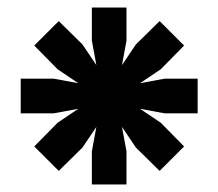

<svg xmlns="http://www.w3.org/2000/svg" viewBox="-20 -729 580 510"><path d="M35 -520V-428H123L188 -440L133 -403L71 -340L136 -275L199 -337L236 -392L224 -327V-239H316V-327L304 -392L341 -337L404 -275L469 -340L407 -403L352 -440L417 -428H505V-520H417L352 -508L407 -545L469 -608L404 -673L341 -611L304 -556L316 -621V-709H224V-621L236 -556L199 -611L136 -673L71 -608L133 -545L188 -508L123 -520Z"/></svg>

Font: Kalas SG
Style: Bold
Weight: 700
Designer: Kalas
Foundry: Kalas
Version: Version 2.000;FEAKit 1.0